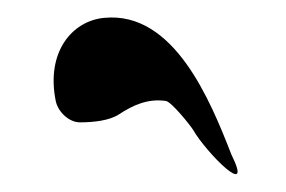

<svg xmlns="http://www.w3.org/2000/svg" viewBox="-20 -128 320 215"><path d="M42.4 -15C45 -2.4 57.5 9 69.5 9C85.1 9 102.6 7 113.3 0C128.6 -10 145.1 -17.8 165.4 -15C171.3 -15 193.9 13.2 196.6 18C211.2 43.2 265 97.3 239.1 45C215.4 -15.7 174.7 -115.8 96.5 -108C60 -104.4 31.5 -69 42.4 -15Z"/></svg>

Font: Rocketfuel
Style: Regular
Weight: 400
Designer: Mew Too
Foundry: Cannot Into Space Fonts.
Version: Version 0.27